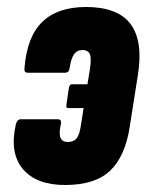

<svg xmlns="http://www.w3.org/2000/svg" viewBox="-20 -523 419 549"><path d="M226 -503Q317 -503 353.5 -454Q390 -405 374 -307L351 -161Q338 -76 295 -35Q252 6 166 6Q84 6 45.5 -39.5Q7 -85 25 -166Q27 -174 30.5 -178Q34 -182 39 -182H145Q157 -182 154 -168Q148 -141 153 -129Q158 -117 174 -117Q191 -117 199.5 -128Q208 -139 212 -169L219 -214H174Q168 -214 170 -224L177 -272Q179 -282 185 -282H230L237 -324Q242 -358 236.5 -369Q231 -380 216 -380Q200 -380 191.5 -367.5Q183 -355 179 -328Q177 -315 166 -315H60Q48 -315 50 -328Q57 -418 101 -460.5Q145 -503 226 -503Z"/></svg>

Font: Sofia Sans Extra Condensed Black
Style: Italic
Weight: 900
Italic angle: -9°
Version: Version 4.100